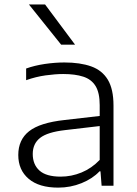

<svg xmlns="http://www.w3.org/2000/svg" viewBox="-20 -828 610 856"><path d="M239.5 8.5Q154 8.5 107.8 -30.8Q61.5 -70 61.5 -137Q61.5 -205 109.8 -243Q158 -281 268 -293L424.5 -311V-359.5Q424.5 -414.5 406 -444.5Q387.5 -474.5 351.2 -486.2Q315 -498 262 -498Q227 -498 183.5 -492Q140 -486 96.5 -470.5V-522.5Q134 -536 179.5 -542.8Q225 -549.5 267 -549.5Q337.5 -549.5 386.5 -532Q435.5 -514.5 460.8 -472.5Q486 -430.5 486 -357.5V0H433L428 -64H423.5Q393 -31.5 343.8 -11.5Q294.5 8.5 239.5 8.5ZM126 -141.5Q126 -94.5 156 -67.5Q186 -40.5 250.5 -40.5Q298.5 -40.5 343.5 -59Q388.5 -77.5 424.5 -115V-266L270.5 -248Q191.5 -239 158.8 -213.2Q126 -187.5 126 -141.5ZM252.5 -629 109 -808H181L314.5 -629Z"/></svg>

Font: Encode Sans Exp Lt
Style: Regular
Weight: 300
Width: 7
Designer: Multiple Designers
Foundry: Impallari Type
Version: Version 3.002; ttfautohint (v1.8.3) -l 8 -r 50 -G 200 -x 14 